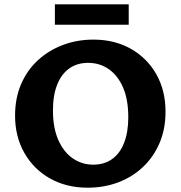

<svg xmlns="http://www.w3.org/2000/svg" viewBox="-20 -857 839 892"><path d="M387 15Q289 15 213 -27.5Q137 -70 93.5 -146Q50 -222 50 -320Q50 -401 78 -466Q106 -531 156 -577Q206 -623 272 -648Q338 -673 414 -673Q512 -673 587.5 -630.5Q663 -588 706 -512.5Q749 -437 749 -338Q749 -257 721 -192Q693 -127 643.5 -80.5Q594 -34 528.5 -9.5Q463 15 387 15ZM413 -92Q465 -92 501.5 -118.5Q538 -145 557 -194.5Q576 -244 576 -312Q576 -395 551.5 -451Q527 -507 485 -536Q443 -565 389 -565Q339 -565 302.5 -539.5Q266 -514 246 -464.5Q226 -415 226 -344Q226 -263 251 -206.5Q276 -150 318.5 -121Q361 -92 413 -92ZM235 -742V-837H578V-742Z"/></svg>

Font: Ysabeau ExtraBold
Style: Regular
Weight: 800
Designer: Christian Thalmann (Catharsis Fonts)
Version: Version 2.002